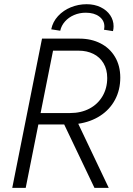

<svg xmlns="http://www.w3.org/2000/svg" viewBox="-20 -906 642 926"><path d="M182.6 -719.7H363.3Q419.9 -719.7 464.6 -697Q509.3 -674.3 534.7 -631.6Q560.1 -588.9 560.1 -531.7Q560.1 -472.2 534.7 -424.8Q509.3 -377.4 463.4 -347.7Q417.5 -317.9 357.4 -309.1L504.4 0H435.5L289.6 -305.7H165L104 0H39.1ZM483.4 -778.3Q483.4 -807.6 458.7 -826.2Q434.1 -844.7 393.6 -844.7Q363.3 -844.7 337.2 -833.5Q311 -822.3 293.5 -802.5Q275.9 -782.7 270.5 -757.8L227.1 -764.6Q234.4 -800.8 259.8 -828.4Q285.2 -856 321.5 -870.8Q357.9 -885.7 397.9 -885.7Q435.5 -885.7 465.3 -871.3Q495.1 -856.9 511.5 -832.5Q527.8 -808.1 527.8 -779.3Q527.8 -767.6 524.9 -755.9L481.4 -762.7Q483.4 -770 483.4 -778.3ZM317.9 -360.8Q371.1 -360.8 411.6 -382.3Q452.1 -403.8 474.6 -442.4Q497.1 -481 497.1 -529.8Q497.1 -571.3 479.2 -601.1Q461.4 -630.9 430.2 -646.2Q398.9 -661.6 359.9 -661.6H235.8L175.8 -360.8Z"/></svg>

Font: Reddit Sans Fudge Light Italic
Style: Regular
Weight: 300
Italic angle: -11.25°
Designer: Stephen Hutchings
Version: Version 1.013